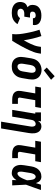

<svg xmlns="http://www.w3.org/2000/svg" viewBox="1236 -2059 1028 3540"><g transform="rotate(90 1750.0 -289.0)"><path d="M220 8Q193 8 165.5 4.5Q138 1 113 -8.5Q88 -18 67.5 -34.5Q47 -51 34.5 -73.5Q22 -96 18 -123.5Q14 -151 19 -179Q22 -196 29 -213.5Q36 -231 49 -244.5Q62 -258 78.5 -267Q95 -276 113 -283Q100 -293 90 -306.5Q80 -320 75 -336Q70 -352 70 -370Q70 -388 73 -405Q76 -426 84.5 -446Q93 -466 108.5 -482Q124 -498 143 -509.5Q162 -521 182.5 -527Q203 -533 224 -535.5Q245 -538 265 -538Q289 -538 311.5 -535.5Q334 -533 355 -525.5Q376 -518 394 -506Q412 -494 424 -476Q436 -458 440 -435.5Q444 -413 441 -390Q440 -388 440 -386Q440 -384 439 -382H315Q315 -382 315 -383Q315 -384 316 -384Q317 -395 314 -405Q311 -415 304 -421.5Q297 -428 286.5 -430.5Q276 -433 265 -433Q254 -433 243 -431Q232 -429 221.5 -423.5Q211 -418 204 -408Q197 -398 195 -387Q193 -375 195 -363Q197 -351 205 -343Q213 -335 224.5 -331.5Q236 -328 248 -328H304L287 -223H231Q217 -223 202.5 -220.5Q188 -218 175 -211Q162 -204 153 -191.5Q144 -179 142 -165Q139 -150 144.5 -135Q150 -120 162 -111.5Q174 -103 189.5 -100Q205 -97 220 -97Q234 -97 247 -99.5Q260 -102 272.5 -108Q285 -114 296 -123.5Q307 -133 314 -145L425 -98Q409 -72 386 -50.5Q363 -29 335.5 -15.5Q308 -2 278.5 3Q249 8 220 8Z M608 0Q613 -33 612.5 -66Q612 -99 609 -131Q606 -163 601 -195Q596 -227 590 -258Q584 -289 577.5 -320Q571 -351 563.5 -382Q556 -413 547 -443Q538 -473 528 -503L645 -538Q672 -460 691 -378.5Q710 -297 723 -214Q741 -245 758 -277.5Q775 -310 790 -342.5Q805 -375 817.5 -409Q830 -443 836 -477L844 -530H970L961 -477Q954 -435 938.5 -394Q923 -353 904.5 -312.5Q886 -272 865.5 -232.5Q845 -193 823.5 -154Q802 -115 779 -76.5Q756 -38 733 0Z M1205 8Q1176 8 1148 2Q1120 -4 1097 -19.5Q1074 -35 1058.5 -58Q1043 -81 1036 -108Q1029 -135 1029.5 -164.5Q1030 -194 1035 -223L1056 -353Q1060 -378 1068.5 -402.5Q1077 -427 1091.5 -449.5Q1106 -472 1126.5 -489.5Q1147 -507 1171 -518.5Q1195 -530 1220 -535.5Q1245 -541 1271 -541Q1300 -541 1327.5 -533Q1355 -525 1378 -510Q1401 -495 1416.5 -472Q1432 -449 1439.5 -422Q1447 -395 1446 -365.5Q1445 -336 1441 -307L1419 -177Q1415 -152 1406.5 -127.5Q1398 -103 1383.5 -81Q1369 -59 1348.5 -41Q1328 -23 1304.5 -11.5Q1281 0 1255.5 4Q1230 8 1205 8ZM1208 -97Q1225 -97 1242 -105.5Q1259 -114 1270.5 -128Q1282 -142 1288 -159Q1294 -176 1297 -194L1318 -324Q1320 -336 1321 -348Q1322 -360 1321 -372Q1320 -384 1317 -395.5Q1314 -407 1307 -415.5Q1300 -424 1289 -428.5Q1278 -433 1266 -433Q1248 -433 1231.5 -424.5Q1215 -416 1204 -401.5Q1193 -387 1187 -370Q1181 -353 1178 -336L1157 -206Q1155 -194 1154 -182Q1153 -170 1154 -158.5Q1155 -147 1158 -135.5Q1161 -124 1167.5 -115Q1174 -106 1185 -101.5Q1196 -97 1208 -97ZM1277 -583 1225 -637 1385 -783 1451 -717Z M1812 0Q1789 0 1766.5 -3.5Q1744 -7 1724 -15.5Q1704 -24 1688.5 -39Q1673 -54 1664.5 -74.5Q1656 -95 1655 -117.5Q1654 -140 1658 -163L1702 -425H1576L1593 -530H1970L1952 -425H1827L1780 -146Q1779 -138 1780 -130Q1781 -122 1785 -116Q1789 -110 1796.5 -107.5Q1804 -105 1812 -105H1895V0Z M2223 205 2310 -324Q2312 -335 2313.5 -347Q2315 -359 2314.5 -370.5Q2314 -382 2311.5 -393Q2309 -404 2303.5 -413.5Q2298 -423 2288 -428Q2278 -433 2267 -433Q2252 -433 2237.5 -426Q2223 -419 2212.5 -407Q2202 -395 2196.5 -380.5Q2191 -366 2189 -351L2131 0H2006L2076 -425H2052V-530H2218L2209 -475Q2217 -488 2227.5 -500.5Q2238 -513 2251.5 -522Q2265 -531 2280 -534.5Q2295 -538 2310 -538Q2336 -538 2359.5 -528.5Q2383 -519 2399.5 -501Q2416 -483 2425 -459.5Q2434 -436 2437 -411Q2440 -386 2438.5 -359.5Q2437 -333 2433 -307L2348 205Z M2812 0Q2789 0 2766.5 -3.5Q2744 -7 2724 -15.5Q2704 -24 2688.5 -39Q2673 -54 2664.5 -74.5Q2656 -95 2655 -117.5Q2654 -140 2658 -163L2702 -425H2576L2593 -530H2970L2952 -425H2827L2780 -146Q2779 -138 2780 -130Q2781 -122 2785 -116Q2789 -110 2796.5 -107.5Q2804 -105 2812 -105H2895V0Z M3177 8Q3149 8 3122 1Q3095 -6 3075 -22.5Q3055 -39 3042.5 -62.5Q3030 -86 3025 -112.5Q3020 -139 3021 -167Q3022 -195 3027 -223L3048 -353Q3052 -377 3059 -400Q3066 -423 3078 -444.5Q3090 -466 3107.5 -484.5Q3125 -503 3146.5 -515.5Q3168 -528 3191.5 -533Q3215 -538 3238 -538Q3260 -538 3280.5 -530Q3301 -522 3315.5 -508Q3330 -494 3339.5 -475Q3349 -456 3356 -437Q3363 -460 3370.5 -483.5Q3378 -507 3385 -530H3484Q3459 -461 3435 -391.5Q3411 -322 3385 -254Q3389 -190 3391.5 -126.5Q3394 -63 3398 0H3300Q3300 -19 3300.5 -38.5Q3301 -58 3301 -78Q3290 -61 3277 -45.5Q3264 -30 3248 -18Q3232 -6 3214 1Q3196 8 3177 8ZM3177 -97Q3190 -97 3203 -104Q3216 -111 3226.5 -121.5Q3237 -132 3244.5 -144.5Q3252 -157 3259 -169.5Q3266 -182 3272 -195Q3278 -208 3283.5 -221Q3289 -234 3294 -247Q3299 -260 3304 -273Q3303 -285 3302.5 -297Q3302 -309 3300.5 -321Q3299 -333 3297.5 -344.5Q3296 -356 3293.5 -368Q3291 -380 3287.5 -391Q3284 -402 3277 -411Q3270 -420 3260 -426.5Q3250 -433 3238 -433Q3223 -433 3210 -422Q3197 -411 3189 -396.5Q3181 -382 3177 -367Q3173 -352 3170 -336L3149 -206Q3147 -196 3146 -185Q3145 -174 3144.5 -163.5Q3144 -153 3145 -142.5Q3146 -132 3149 -122Q3152 -112 3159 -104.5Q3166 -97 3177 -97Z"/></g></svg>

Font: Iosevka Slab Extrabold
Style: Italic
Weight: 800
Italic angle: -9°
Monospace: yes
Designer: Belleve Invis
Foundry: Belleve Invis
Version: Version 11.1.0; ttfautohint (v1.8.3)